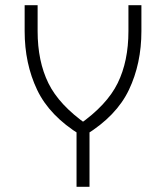

<svg xmlns="http://www.w3.org/2000/svg" viewBox="-20 -520 640 740"><path d="M290 0 315 -40Q208 -115 166.5 -199.5Q125 -284 125 -400V-500H75V-400Q75 -275 123 -174Q171 -73 290 0ZM310 0Q429 -73 477 -174Q525 -275 525 -400V-500H475V-400Q475 -284 433.5 -199.5Q392 -115 285 -40L290 0ZM275 -20V200H325V-20Z"/></svg>

Font: Millimetre
Style: Light
Weight: 200
Designer: Jérémy Landes
Version: Version 1.0